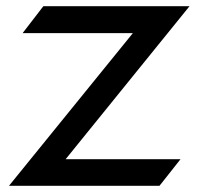

<svg xmlns="http://www.w3.org/2000/svg" viewBox="-20 -600 641 620"><path d="M9 0H495L563 -86H192L592 -580H120L53 -493H409Z"/></svg>

Font: Charger Sport
Style: BdExt
Weight: 700
Designer: Jasper
Foundry: Cannot Into Space Fonts
Version: Version 1.1